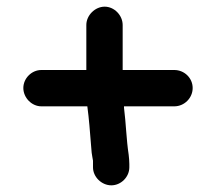

<svg xmlns="http://www.w3.org/2000/svg" viewBox="-20 -584 647 576"><path d="M368 -82V-92C368 -101 367 -111 366 -120C359 -166 358 -214 352 -261V-265H503C533 -265 558 -290 558 -320C558 -350 533 -374 503 -374H348V-509C348 -538 323 -564 294 -564C265 -564 239 -538 239 -509V-374H104C75 -374 50 -349 50 -320C50 -291 75 -265 104 -265H242C247 -228 250 -188 253 -150L255 -126C256 -117 258 -109 259 -102V-82C259 -53 285 -28 314 -28C343 -28 368 -53 368 -82Z"/></svg>

Font: Electronic
Style: ExHv
Weight: 900
Version: Version 1.011